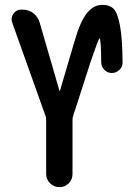

<svg xmlns="http://www.w3.org/2000/svg" viewBox="-20 -770 540 790"><path d="M400.4 -750Q431.6 -750 447.8 -733.4Q463.9 -716.8 473.6 -665Q483.4 -613.3 484.4 -512.7Q484.4 -495.1 471.2 -482.4Q458 -469.7 439.9 -469.7Q421.9 -469.7 409.2 -482.9Q396.5 -496.1 396.5 -513.7Q395.5 -611.3 389.6 -612.3Q385.7 -612.3 353.5 -517.6L280.3 -291Q278.3 -286.1 278.3 -274.4V-53.7Q278.3 -31.2 262.7 -15.6Q247.1 0 224.6 0Q202.1 0 186 -16.1Q169.9 -32.2 169.9 -53.7V-274.4Q169.9 -286.1 168 -291L30.3 -676.8Q23.4 -696.3 35.2 -713.4Q46.9 -730.5 68.4 -730.5H72.3Q98.6 -730.5 117.7 -715.3Q136.7 -700.2 143.6 -675.8L224.6 -396.5Q224.6 -395.5 225.6 -395Q226.6 -394.5 226.6 -396.5L287.1 -601.6Q310.5 -682.6 337.9 -716.3Q365.2 -750 400.4 -750Z"/></svg>

Font: Rounded Mgen+ 1mn medium
Style: Regular
Weight: 500
Designer: [Source Han Sans]
Ryoko NISHIZUKA  (kana & ideographs); Paul D. Hunt (Latin, Greek & Cyrillic); Wenlong ZHANG  (bopomofo
Version: Version 1.059.20150602